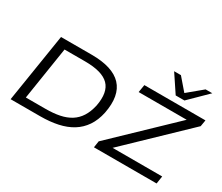

<svg xmlns="http://www.w3.org/2000/svg" viewBox="-151 -1328 1979 1712"><g transform="rotate(30 838.5 -472.5)"><path d="M78 0 190 -705H506Q723 -705 814 -608Q905 -511 867 -317Q849 -232 808 -171.5Q767 -111 705.5 -73Q644 -35 562.5 -17.5Q481 0 382 0ZM188 -81H390Q471 -81 534.5 -94Q598 -107 645 -136.5Q692 -166 723 -214.5Q754 -263 770 -334Q799 -485 730 -554.5Q661 -624 485 -624H273ZM936 0 946 -67 1566 -661 1564 -626H1035L1048 -705H1677L1666 -639L1047 -45L1049 -79H1593L1581 0ZM1336 -765 1216 -945H1286L1392 -822L1540 -945H1609L1426 -765Z"/></g></svg>

Font: Nunito Sans 10pt Expanded
Style: Italic
Weight: 400
Width: 7
Italic angle: -9°
Designer: Vernon Adams
Foundry: Vernon Adams
Version: Version 3.101;gftools[0.9.27]